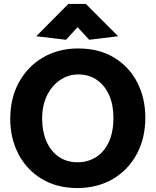

<svg xmlns="http://www.w3.org/2000/svg" viewBox="-20 -941 790 975"><path d="M375 14Q268 14 191 -33Q114 -80 73 -160Q32 -240 32 -337Q32 -442 76 -522.5Q120 -603 197 -648.5Q274 -694 375 -695Q484 -695 560.5 -648Q637 -601 677.5 -521.5Q718 -442 718 -344Q718 -239 674.5 -158.5Q631 -78 554 -32.5Q477 13 375 14ZM374 -117Q425 -117 466 -142Q507 -167 531.5 -217.5Q556 -268 556 -344Q556 -408 534.5 -457Q513 -506 473 -534.5Q433 -563 376 -563Q328 -563 286 -535Q244 -507 219 -457Q194 -407 194 -338Q194 -274 215.5 -224Q237 -174 277.5 -145.5Q318 -117 374 -117ZM374 -803 433 -739 580 -757 416 -921H327L164 -757L315 -739Z"/></svg>

Font: Catamaran Thin ExtraBold
Style: Regular
Weight: 800
Version: Version 2.000